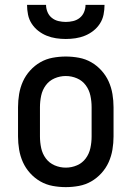

<svg xmlns="http://www.w3.org/2000/svg" viewBox="-20 -760 540 788"><path d="M250 8Q223 8 196 3Q169 -2 145.5 -15.5Q122 -29 103.5 -49.5Q85 -70 74 -94.5Q63 -119 58.5 -146Q54 -173 54 -200V-320Q54 -347 58.5 -374Q63 -401 74 -425.5Q85 -450 103.5 -470.5Q122 -491 145.5 -504.5Q169 -518 196 -523Q223 -528 250 -528Q277 -528 304 -523Q331 -518 354.5 -504.5Q378 -491 396.5 -470.5Q415 -450 426 -425.5Q437 -401 441.5 -374Q446 -347 446 -320V-200Q446 -173 441.5 -146Q437 -119 426 -94.5Q415 -70 396.5 -49.5Q378 -29 354.5 -15.5Q331 -2 304 3Q277 8 250 8ZM250 -72Q274 -72 296 -81.5Q318 -91 332 -110Q346 -129 351 -152.5Q356 -176 356 -200V-320Q356 -344 351 -367.5Q346 -391 332 -410Q318 -429 296 -438.5Q274 -448 250 -448Q226 -448 204 -438.5Q182 -429 168 -410Q154 -391 149 -367.5Q144 -344 144 -320V-200Q144 -176 149 -152.5Q154 -129 168 -110Q182 -91 204 -81.5Q226 -72 250 -72ZM250 -600Q230 -600 210 -603Q190 -606 171.5 -613.5Q153 -621 137 -633.5Q121 -646 110 -663Q99 -680 95 -700Q91 -720 91 -740H169Q169 -725 175 -710.5Q181 -696 193 -686.5Q205 -677 220 -673.5Q235 -670 250 -670Q265 -670 280 -673.5Q295 -677 307 -686.5Q319 -696 325 -710.5Q331 -725 331 -740H409Q409 -720 405 -700Q401 -680 390 -663Q379 -646 363 -633.5Q347 -621 328.5 -613.5Q310 -606 290 -603Q270 -600 250 -600Z"/></svg>

Font: Iosevka Fixed Medium
Style: Regular
Weight: 500
Monospace: yes
Designer: Belleve Invis
Foundry: Belleve Invis
Version: Version 32.3.0